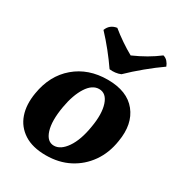

<svg xmlns="http://www.w3.org/2000/svg" viewBox="-172 -825 879 947"><g transform="rotate(30 268.0 -351.5)"><path d="M228 9Q152 9 104 -22Q56 -53 37.5 -106.5Q19 -160 31 -230Q49 -340 123.5 -403.5Q198 -467 308 -467Q419 -467 471 -402Q523 -337 505 -232Q494 -159 456 -105Q418 -51 360 -21Q302 9 228 9ZM239 -52Q277 -52 309 -98.5Q341 -145 354 -226Q368 -306 351.5 -356Q335 -406 294 -406Q255 -406 225.5 -360Q196 -314 183 -239Q168 -153 184 -102.5Q200 -52 239 -52ZM289 -516Q263 -554 231 -594Q199 -634 166 -669Q180 -706 220 -712Q248 -689 281 -666.5Q314 -644 345 -627Q425 -662 485 -708Q500 -704 510 -692.5Q520 -681 525 -667Q482 -637 436 -599Q390 -561 352 -524Q338 -518 321.5 -516Q305 -514 289 -516Z"/></g></svg>

Font: Vollkorn
Style: Bold Italic
Weight: 700
Italic angle: -11°
Designer: Friedrich Althausen
Foundry: Friedrich Althausen
Version: Version 5.000; ttfautohint (v1.8.3)